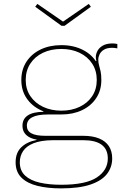

<svg xmlns="http://www.w3.org/2000/svg" viewBox="-20 -772 661 1008"><path d="M300 217Q230.5 217 176.8 203.8Q123 190.5 92.5 160.5Q62 130.5 62 80Q62 29.5 92.2 0.8Q122.5 -28 172 -37V-42L258 -36Q194.5 -35.5 156.2 -20Q118 -4.5 101 21.5Q84 47.5 84 80Q84 124 111.8 149.8Q139.5 175.5 188.5 186.8Q237.5 198 301 198Q430 198 488 159.8Q546 121.5 546 60Q546 -36 417 -36H212Q156.5 -36 127.2 -55.8Q98 -75.5 98 -112Q98 -147.5 125.8 -166Q153.5 -184.5 208 -185V-193L302 -171H232Q176.5 -171 148.8 -156.2Q121 -141.5 121 -112Q121 -85 144.8 -72Q168.5 -59 218 -59H417Q466.5 -59 500.5 -45Q534.5 -31 551.8 -4.5Q569 22 569 60Q569 105.5 541.8 141Q514.5 176.5 455.2 196.8Q396 217 300 217ZM302 -171Q241.5 -171 194 -193.5Q146.5 -216 119.2 -256.8Q92 -297.5 92 -352Q92 -407 119 -448.2Q146 -489.5 193.2 -512.2Q240.5 -535 302 -535Q367.5 -535 417.5 -508.8Q467.5 -482.5 492 -436Q502 -418 507 -397Q512 -376 512 -352Q512 -297.5 485 -256.8Q458 -216 410.5 -193.5Q363 -171 302 -171ZM302 -191Q356 -191 398 -211Q440 -231 464 -267.2Q488 -303.5 488 -352Q488 -401 464 -437.8Q440 -474.5 398 -494.8Q356 -515 302 -515Q247.5 -515 205.2 -494.8Q163 -474.5 139 -437.8Q115 -401 115 -352Q115 -303.5 139.5 -267.2Q164 -231 206.2 -211Q248.5 -191 302 -191ZM512 -352 497 -410 478 -449 486 -452Q484.5 -456.5 483.8 -461.8Q483 -467 483 -472Q483 -488.5 492 -505.2Q501 -522 520.5 -533Q540 -544 571 -544Q578 -544 583.8 -543.2Q589.5 -542.5 596 -541V-518Q588.5 -519.5 582.2 -520.2Q576 -521 569 -521Q541.5 -521 525.5 -511Q509.5 -501 502.8 -486.8Q496 -472.5 496 -459Q496 -443 500 -429.5Q504 -416 508 -398.2Q512 -380.5 512 -352ZM319 -636.5 457 -736.5 446 -751.5 311 -658.5 176 -751.5 165 -736.5 303 -636.5Z"/></svg>

Font: Hepta Slab ExtraLight
Style: Regular
Weight: 200
Designer: Michael LaGattuta
Foundry: Michael LaGattuta
Version: Version 1.100